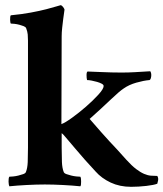

<svg xmlns="http://www.w3.org/2000/svg" viewBox="-20 -715 631 741"><path d="M218 -145Q218 -113 219 -89.5Q220 -66 226 -51Q228 -46 236.5 -43Q245 -40 255 -37.5Q265 -35 275 -34Q285 -33 290 -33Q292 -30 292.5 -25Q293 -20 293 -14Q293 -8 292.5 -3Q292 2 290 4Q261 1 223 -1Q185 -3 153 -3Q121 -3 83 -1Q45 1 16 4Q15 2 14 -3Q13 -8 13 -14Q13 -20 13.5 -25Q14 -30 16 -33Q21 -33 31 -34Q41 -35 51 -37.5Q61 -40 69.5 -43Q78 -46 80 -51Q86 -66 87 -89.5Q88 -113 88 -145V-558Q88 -571 87 -582Q86 -593 81 -606Q79 -611 71.5 -614Q64 -617 54.5 -619.5Q45 -622 36 -623Q27 -624 22 -624Q21 -624 20 -628.5Q19 -633 19 -638.5Q19 -644 19.5 -649.5Q20 -655 22 -656Q64 -660 99 -666.5Q134 -673 159 -679.5Q184 -686 198.5 -690.5Q213 -695 214 -695Q219 -694 223.5 -688Q228 -682 229 -678Q226 -660 224 -642Q222 -626 220 -608Q218 -590 218 -575L217 -236Q231 -241 258 -260.5Q285 -280 312 -303.5Q339 -327 359.5 -349.5Q380 -372 380 -383Q380 -388 372.5 -392Q365 -396 354.5 -399Q344 -402 333.5 -404Q323 -406 316 -406Q314 -413 314 -425Q314 -437 318 -439Q344 -438 368 -437Q388 -436 410.5 -435.5Q433 -435 449 -435Q476 -435 501 -436.5Q526 -438 560 -440Q565 -432 563.5 -420Q562 -408 557 -406Q534 -404 506 -396Q478 -388 458 -374Q441 -363 406.5 -330Q372 -297 326 -256Q353 -225 370.5 -205Q388 -185 402.5 -169.5Q417 -154 432 -138Q447 -122 468 -98Q489 -75 505.5 -62.5Q522 -50 536 -44Q550 -38 562.5 -37Q575 -36 587 -36Q592 -28 590 -18Q588 -8 587 -6Q575 -1 545 2.5Q515 6 486 6Q442 6 407 -10.5Q372 -27 349 -53Q329 -75 308 -98Q291 -118 270.5 -141.5Q250 -165 231 -188Q229 -191 223 -197Q221 -199 218 -201Z"/></svg>

Font: Vermiglione
Style: Bold
Weight: 700
Version: Version 1.000